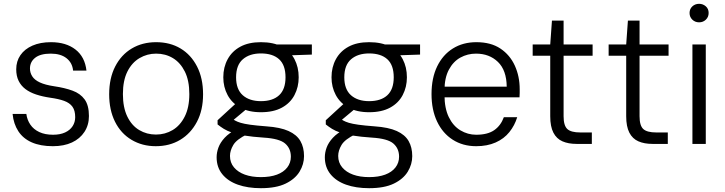

<svg xmlns="http://www.w3.org/2000/svg" viewBox="-20 -754 3799 1006"><path d="M257 12Q192 12 146.5 -8Q101 -28 76 -66.5Q51 -105 46 -157H118Q122 -126 139 -101Q156 -76 186 -62Q216 -48 258 -48Q295 -48 321 -60Q347 -72 360.5 -93Q374 -114 374 -140Q374 -175 359.5 -195Q345 -215 316 -225.5Q287 -236 243 -242Q202 -248 169 -259Q136 -270 113 -287.5Q90 -305 77.5 -330.5Q65 -356 65 -391Q65 -433 87 -465Q109 -497 150 -515Q191 -533 247 -533Q326 -533 375.5 -494.5Q425 -456 433 -384H363Q359 -425 328.5 -449Q298 -473 246 -473Q192 -473 164.5 -451.5Q137 -430 137 -395Q137 -373 149 -354Q161 -335 189 -322Q217 -309 264 -302Q319 -294 360 -279Q401 -264 423.5 -233Q446 -202 446 -146Q446 -99 422.5 -63Q399 -27 357 -7.5Q315 12 257 12Z M796 12Q725 12 669 -21.5Q613 -55 582.5 -116.5Q552 -178 552 -260Q552 -344 583.5 -405.5Q615 -467 670.5 -500Q726 -533 798 -533Q871 -533 926 -500Q981 -467 1012.5 -405.5Q1044 -344 1044 -260Q1044 -177 1012 -116Q980 -55 924.5 -21.5Q869 12 796 12ZM797 -49Q845 -49 884.5 -72.5Q924 -96 948 -143.5Q972 -191 972 -261Q972 -332 948.5 -379Q925 -426 886 -449.5Q847 -473 798 -473Q751 -473 711 -449.5Q671 -426 647.5 -379Q624 -332 624 -261Q624 -191 647 -143.5Q670 -96 709.5 -72.5Q749 -49 797 -49Z M1347 232Q1278 232 1226 213.5Q1174 195 1144.5 158.5Q1115 122 1115 70Q1115 45 1124.5 19Q1134 -7 1157 -32Q1180 -57 1222 -79L1276 -51Q1220 -24 1202.5 5.5Q1185 35 1185 63Q1185 98 1206 123Q1227 148 1263 161Q1299 174 1347 174Q1396 174 1431 161Q1466 148 1485 123.5Q1504 99 1504 67Q1504 24 1474 -2Q1444 -28 1361 -33Q1302 -37 1262.5 -43.5Q1223 -50 1196.5 -59Q1170 -68 1152.5 -79Q1135 -90 1120 -102V-124L1218 -214L1284 -193L1180 -106L1188 -137Q1200 -129 1211.5 -122.5Q1223 -116 1241 -110.5Q1259 -105 1291 -100.5Q1323 -96 1376 -92Q1449 -87 1492 -67.5Q1535 -48 1554 -15Q1573 18 1573 64Q1573 107 1549.5 145.5Q1526 184 1476.5 208Q1427 232 1347 232ZM1347 -166Q1283 -166 1239 -190Q1195 -214 1172.5 -256Q1150 -298 1150 -349Q1150 -402 1173 -444Q1196 -486 1239.5 -509.5Q1283 -533 1347 -533Q1413 -533 1457 -509.5Q1501 -486 1523 -444Q1545 -402 1545 -349Q1545 -298 1523 -256Q1501 -214 1457 -190Q1413 -166 1347 -166ZM1347 -224Q1409 -224 1442.5 -255Q1476 -286 1476 -349Q1476 -413 1442.5 -443.5Q1409 -474 1347 -474Q1288 -474 1252.5 -443.5Q1217 -413 1217 -349Q1217 -286 1252 -255Q1287 -224 1347 -224ZM1435 -462 1413 -521H1614V-468Z M1914 232Q1845 232 1793 213.5Q1741 195 1711.5 158.5Q1682 122 1682 70Q1682 45 1691.5 19Q1701 -7 1724 -32Q1747 -57 1789 -79L1843 -51Q1787 -24 1769.5 5.5Q1752 35 1752 63Q1752 98 1773 123Q1794 148 1830 161Q1866 174 1914 174Q1963 174 1998 161Q2033 148 2052 123.5Q2071 99 2071 67Q2071 24 2041 -2Q2011 -28 1928 -33Q1869 -37 1829.5 -43.5Q1790 -50 1763.5 -59Q1737 -68 1719.5 -79Q1702 -90 1687 -102V-124L1785 -214L1851 -193L1747 -106L1755 -137Q1767 -129 1778.5 -122.5Q1790 -116 1808 -110.5Q1826 -105 1858 -100.5Q1890 -96 1943 -92Q2016 -87 2059 -67.5Q2102 -48 2121 -15Q2140 18 2140 64Q2140 107 2116.5 145.5Q2093 184 2043.5 208Q1994 232 1914 232ZM1914 -166Q1850 -166 1806 -190Q1762 -214 1739.5 -256Q1717 -298 1717 -349Q1717 -402 1740 -444Q1763 -486 1806.5 -509.5Q1850 -533 1914 -533Q1980 -533 2024 -509.5Q2068 -486 2090 -444Q2112 -402 2112 -349Q2112 -298 2090 -256Q2068 -214 2024 -190Q1980 -166 1914 -166ZM1914 -224Q1976 -224 2009.5 -255Q2043 -286 2043 -349Q2043 -413 2009.5 -443.5Q1976 -474 1914 -474Q1855 -474 1819.5 -443.5Q1784 -413 1784 -349Q1784 -286 1819 -255Q1854 -224 1914 -224ZM2002 -462 1980 -521H2181V-468Z M2475 12Q2405 12 2352 -22Q2299 -56 2270 -117.5Q2241 -179 2241 -261Q2241 -345 2270.5 -406Q2300 -467 2353 -500Q2406 -533 2476 -533Q2552 -533 2602 -499.5Q2652 -466 2677.5 -410Q2703 -354 2703 -286Q2703 -277 2703 -267Q2703 -257 2702 -244H2292V-300H2635Q2634 -386 2589 -429.5Q2544 -473 2474 -473Q2430 -473 2392.5 -452.5Q2355 -432 2332 -389Q2309 -346 2309 -281V-256Q2309 -187 2331.5 -140.5Q2354 -94 2392.5 -71Q2431 -48 2475 -48Q2535 -48 2569.5 -72Q2604 -96 2620 -140H2690Q2677 -97 2649 -62Q2621 -27 2577 -7.5Q2533 12 2475 12Z M3001 0Q2958 0 2927 -13.5Q2896 -27 2879.5 -59Q2863 -91 2863 -145V-462H2771V-521H2863L2872 -646H2933V-521H3085V-462H2933V-145Q2933 -96 2952.5 -78Q2972 -60 3020 -60H3081V0Z M3399 0Q3356 0 3325 -13.5Q3294 -27 3277.5 -59Q3261 -91 3261 -145V-462H3169V-521H3261L3270 -646H3331V-521H3483V-462H3331V-145Q3331 -96 3350.5 -78Q3370 -60 3418 -60H3479V0Z M3608 0V-521H3678V0ZM3643 -637Q3622 -637 3607.5 -651Q3593 -665 3593 -686Q3593 -707 3607.5 -720.5Q3622 -734 3643 -734Q3663 -734 3678 -721Q3693 -708 3693 -686Q3693 -665 3678.5 -651Q3664 -637 3643 -637Z"/></svg>

Font: DM Sans 10pt Light
Style: Regular
Weight: 300
Version: Version 4.004;gftools[0.9.30]